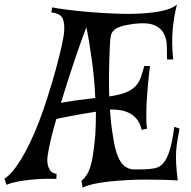

<svg xmlns="http://www.w3.org/2000/svg" viewBox="-105 -783 851 857"><path d="M688.5 22.5Q659.2 20.5 621.6 19.5Q584 18.6 543 18.6Q502 18.6 460.4 21Q418.9 23.4 381.8 27.3Q344.7 31.2 314 38.1Q283.2 44.9 263.7 54.7L258.8 24.4Q271.5 13.7 281.2 -1Q291 -15.6 298.3 -38.6Q305.7 -61.5 310.5 -95.2Q315.4 -128.9 320.3 -178.7Q323.2 -228.5 323.2 -284.2Q302.7 -281.2 279.3 -277.3Q255.9 -273.4 232.4 -269Q209 -264.6 186.5 -260.3Q164.1 -255.9 146.5 -252Q132.8 -206.1 123 -165Q113.3 -124 108.4 -92.8Q104.5 -70.3 107.4 -52.7Q109.4 -37.1 118.2 -23.4Q127 -9.8 147.5 -6.8L146.5 15.6Q128.9 14.6 99.6 15.1Q70.3 15.6 38.1 18.6Q5.9 21.5 -24.9 27.3Q-55.7 33.2 -76.2 42L-85 14.6Q-49.8 -7.8 -9.3 -74.7Q31.2 -141.6 69.3 -240.2Q87.9 -289.1 107.4 -350.1Q127 -411.1 143.1 -469.7Q159.2 -528.3 169.9 -576.2Q180.7 -624 181.6 -646.5Q183.6 -690.4 170.9 -707Q158.2 -723.6 124 -727.5L127.9 -750Q152.3 -745.1 197.8 -739.3Q243.2 -733.4 297.9 -729Q352.5 -724.6 411.6 -722.2Q470.7 -719.7 524.4 -722.7Q578.1 -725.6 620.6 -734.9Q663.1 -744.1 684.6 -762.7Q671.9 -712.9 666 -653.3Q660.2 -593.8 668 -517.6H640.6Q640.6 -546.9 639.6 -578.1Q638.7 -609.4 626 -633.8Q613.3 -658.2 583 -670.9Q552.7 -683.6 494.1 -676.8Q456.1 -671.9 435.1 -665Q414.1 -658.2 403.8 -648.4Q393.6 -638.7 390.6 -626.5Q387.7 -614.3 386.7 -599.6Q385.7 -589.8 384.8 -566.9Q383.8 -543.9 382.8 -511.2Q381.8 -478.5 381.3 -438Q380.9 -397.5 382.8 -352.5Q429.7 -359.4 457 -370.6Q484.4 -381.8 500 -398.4Q515.6 -415 523.4 -437.5Q531.2 -460 539.1 -488.3H564.5Q562.5 -474.6 560.1 -451.7Q557.6 -428.7 555.2 -401.9Q552.7 -375 550.8 -345.7Q548.8 -316.4 548.3 -290Q547.9 -263.7 548.3 -242.2Q548.8 -220.7 551.8 -209L527.3 -203.1Q521.5 -230.5 507.8 -248.5Q494.1 -266.6 475.1 -276.9Q456.1 -287.1 433.1 -291Q410.2 -294.9 385.7 -293.9Q387.7 -265.6 390.6 -237.3Q393.6 -209 398.4 -180.7Q407.2 -119.1 420.4 -86.9Q433.6 -54.7 451.7 -41Q469.7 -27.3 492.2 -26.9Q514.6 -26.4 542 -27.3Q566.4 -28.3 586.9 -32.2Q607.4 -36.1 623.5 -54.2Q639.6 -72.3 651.9 -110.4Q664.1 -148.4 672.9 -216.8L696.3 -209Q690.4 -176.8 686.5 -153.8Q682.6 -130.9 681.2 -106.9Q679.7 -83 681.2 -53.2Q682.6 -23.4 688.5 22.5ZM167 -324.2Q193.4 -329.1 231 -334.5Q268.6 -339.8 320.3 -345.7Q318.4 -391.6 314 -437Q309.6 -482.4 303.7 -523.9Q297.9 -565.4 292 -600.6Q286.1 -635.7 280.3 -661.1Q269.5 -633.8 256.3 -596.2Q243.2 -558.6 228 -514.2Q212.9 -469.7 197.3 -420.9Q181.6 -372.1 167 -324.2Z"/></svg>

Font: Mystery Quest
Style: Regular
Weight: 400
Designer: Squid
Foundry: Font Diner, Inc DBA Sideshow
Version: Version 1.000